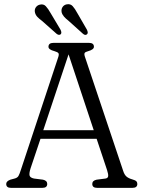

<svg xmlns="http://www.w3.org/2000/svg" viewBox="-20 -907 692 927"><path d="M208 -19Q208 0 184.5 0H33Q10 0 10 -19Q10 -32 30 -39.5L50.5 -45Q64 -48.5 69.2 -57.5Q74.5 -66.5 81.5 -89L260.5 -629Q266 -644.5 262.2 -650Q258.5 -655.5 243 -660Q214 -667.5 214 -681Q214 -700 238 -700H410Q433.5 -700 433.5 -681Q433.5 -667.5 404.5 -659.5Q392.5 -656.5 389 -651.5Q385.5 -646.5 390 -633L574.5 -82.5Q580.5 -63.5 590.5 -54.8Q600.5 -46 618.5 -41Q633 -37 638 -32Q643 -27 643 -19Q643 0 619.5 0H449Q425.5 0 425.5 -19Q425.5 -35 446.5 -39.5L489.5 -45Q501 -47 502.2 -56.2Q503.5 -65.5 497 -85.5L446.5 -237H175.5L127.5 -94Q120 -70 122.8 -59.5Q125.5 -49 144 -45L187.5 -39.5Q208 -35 208 -19ZM189 -278.5H432.5L311 -644.5ZM353.5 -843.5 399.5 -764Q402.5 -757.5 403.5 -751.8Q404.5 -746 400.5 -742Q392 -734 380.5 -744L310.5 -807Q297.5 -817 289 -826.8Q280.5 -836.5 277.5 -848Q275 -862.5 282 -873Q289 -883.5 302 -886Q320 -889.5 331 -877.2Q342 -865 353.5 -843.5ZM224.5 -843.5 272 -764Q275 -758 276 -752.2Q277 -746.5 273.5 -742Q265 -734.5 253 -744L183 -806Q170 -815.5 161 -824.8Q152 -834 149 -846Q145.5 -860 152.5 -870.8Q159.5 -881.5 172 -884.5Q190 -889 201.2 -877Q212.5 -865 224.5 -843.5Z"/></svg>

Font: Fraunces 72pt S100 Light
Style: Regular
Weight: 300
Version: Version 1.000; ttfautohint (v1.8.3)